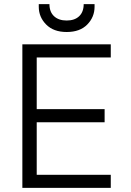

<svg xmlns="http://www.w3.org/2000/svg" viewBox="-20 -916 640 936"><path d="M89 0V-700H520V-636H159V-384H490V-320H159V-64H520V0ZM305 -760Q241 -760 205 -796.5Q169 -833 169 -883V-896H221Q221 -858 243.5 -837Q266 -816 305 -816Q344 -816 366 -837Q388 -858 388 -896H441V-883Q441 -833 405.5 -796.5Q370 -760 305 -760Z"/></svg>

Font: DM Mono Light
Style: Regular
Weight: 300
Designer: Colophon Foundry
Foundry: Colophon Foundry
Version: Version 1.000; ttfautohint (v1.8.2.53-6de2)